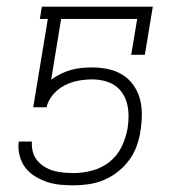

<svg xmlns="http://www.w3.org/2000/svg" viewBox="-20 -550 540 578"><path d="M202 8Q181 8 160.5 6Q140 4 121 -2.5Q102 -9 85 -19.5Q68 -30 56.5 -45Q45 -60 39.5 -80Q34 -100 36 -120L37 -124H77L76 -123Q75 -107 79 -92.5Q83 -78 92 -67Q101 -56 114 -48Q127 -40 141 -36Q155 -32 170.5 -30.5Q186 -29 202 -29Q229 -29 257.5 -36.5Q286 -44 309.5 -62.5Q333 -81 346 -108Q359 -135 364 -163Q367 -181 367 -200Q367 -219 363 -236Q359 -253 349.5 -268Q340 -283 326 -292.5Q312 -302 294 -306.5Q276 -311 257 -311Q237 -311 215.5 -307Q194 -303 174.5 -293Q155 -283 140 -265.5Q125 -248 120 -227H80L124 -493H100L106 -530H440L416 -385H375L393 -493H164L134 -310Q147 -320 162.5 -327.5Q178 -335 194 -339.5Q210 -344 226 -345.5Q242 -347 257 -347Q282 -347 305.5 -342Q329 -337 348.5 -325Q368 -313 381.5 -294Q395 -275 401 -253Q407 -231 407 -206.5Q407 -182 403 -157Q400 -135 392 -112Q384 -89 369.5 -69Q355 -49 335.5 -33.5Q316 -18 293.5 -8.5Q271 1 247.5 4.5Q224 8 202 8Z"/></svg>

Font: Iosevka Slab Extralight
Style: Italic
Weight: 200
Italic angle: -9°
Monospace: yes
Designer: Belleve Invis
Foundry: Belleve Invis
Version: Version 11.1.1; ttfautohint (v1.8.3)